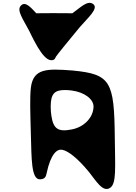

<svg xmlns="http://www.w3.org/2000/svg" viewBox="-20 -1313 936 1318"><path d="M192 -387C197 -230 193 -79 255 -82C296 -83 296 -111 300 -124C329 -259 372 -291 406 -285C444 -279 509 -232 591 -132C640 -71 685 9 735 -23C781 -52 770 -162 768 -371C764 -755 740 -804 478 -829C299 -843 209 -843 192 -712C184 -641 188 -538 192 -387ZM328 -582C328 -672 357 -695 426 -695C439 -695 454 -694 470 -692C560 -681 622 -632 622 -582C622 -510 560 -440 470 -424C378 -406 346 -430 333 -517C330 -535 328 -557 328 -582ZM180 -1102C227 -1005 293 -873 351 -904C357 -909 361 -917 364 -924C373 -938 449 -1032 528 -1127C583 -1191 663 -1258 617 -1287C578 -1312 529 -1258 477 -1222C363 -1223 321 -1223 229 -1222C202 -1249 156 -1311 123 -1274C93 -1243 137 -1183 180 -1102Z"/></svg>

Font: Venom Sans
Style: Bd
Weight: 700
Version: Version 1.001